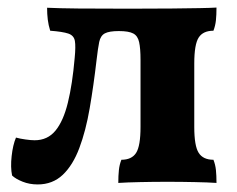

<svg xmlns="http://www.w3.org/2000/svg" viewBox="-20 -481 626 508"><path d="M79.7 7Q58.1 7 39.8 -0.3Q21.5 -7.6 12 -16.6Q7.5 -38.3 10.8 -68Q14.1 -97.8 22.3 -117Q32.7 -114 47.4 -112Q62 -109.9 71.6 -109.9Q105.9 -109.9 126.8 -135.4Q147.7 -160.8 159.6 -209.5Q171.6 -258.3 177.6 -327.8Q180.6 -358.5 178.1 -372.8Q175.5 -387.2 160.7 -392.2Q145.9 -397.2 112.8 -399.7Q108.2 -414.5 106.4 -429.1Q104.6 -443.7 104.6 -460.5Q135.3 -459 187.3 -458.5Q239.2 -458 320.7 -458Q389.8 -458 435 -458.5Q480.1 -459 508.2 -459.5Q536.3 -460 552.8 -461Q552.8 -441.7 551.3 -427.3Q549.8 -412.9 544.7 -399.7Q517.3 -399.7 505.7 -381.7Q494 -363.7 494 -312.7V-145.3Q494 -94.8 505.7 -76.6Q517.3 -58.3 544.7 -58.3Q549.8 -45.6 551.3 -31.2Q552.8 -16.7 552.8 3Q530.8 1.5 495.5 0.8Q460.2 0 422.9 0Q385.7 0 350.6 0.8Q315.6 1.5 293 3Q293 -16.7 294.6 -31.2Q296.1 -45.6 301.2 -58.3Q328.6 -58.3 340.2 -76.6Q351.8 -94.8 351.8 -145.3V-322.8Q351.8 -352.9 348.1 -369.5Q344.5 -386.1 332.6 -392.4Q320.7 -398.8 294.3 -398.8Q268.9 -398.8 257.4 -392.7Q246 -386.6 242.5 -370Q239.1 -353.4 235.5 -322.2Q227.6 -254.2 217.3 -194.5Q207 -134.7 189.9 -89.3Q172.9 -44 146.1 -18.5Q119.2 7 79.7 7Z"/></svg>

Font: Vollkorn
Style: Regular
Weight: 400
Designer: Friedrich Althausen
Foundry: Friedrich Althausen
Version: Version 5.001